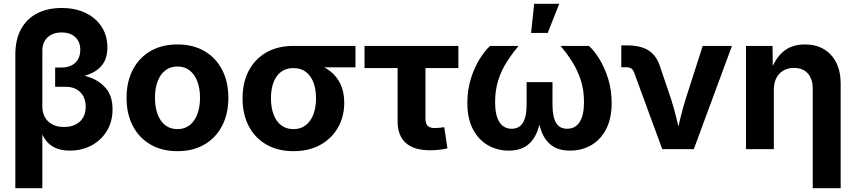

<svg xmlns="http://www.w3.org/2000/svg" viewBox="-20 -779 4471 1003"><path d="M60.1 204.1V-493.2Q60.1 -572.8 90.1 -627.2Q120.1 -681.6 174.6 -709.5Q229 -737.3 301.8 -737.3Q374 -737.3 427.7 -711.2Q481.4 -685.1 511.2 -638.7Q541 -592.3 541 -531.2Q541 -475.6 515.1 -441.4Q489.3 -407.2 441.7 -389.6Q394 -372.1 328.1 -365.2V-400.9Q395 -394.5 449.2 -374.8Q503.4 -355 535.6 -314.9Q567.9 -274.9 567.9 -208Q567.9 -143.6 538.3 -95Q508.8 -46.4 458.3 -19.3Q407.7 7.8 344.7 7.8Q297.9 7.8 265.6 -8.1Q233.4 -23.9 213.6 -54.2Q193.8 -84.5 184.6 -127.9L201.2 -129.4V204.1ZM314 -115.7Q349.1 -115.7 374.8 -128.4Q400.4 -141.1 414.1 -164.8Q427.7 -188.5 427.7 -220.7Q427.7 -269 399.4 -297.4Q371.1 -325.7 322.3 -325.7H268.1V-426.3H301.8Q332 -426.3 354 -437.5Q376 -448.7 387.7 -469.5Q399.4 -490.2 399.4 -518.6Q399.4 -560.5 373.3 -585Q347.2 -609.4 302.2 -609.4Q255.9 -609.4 228.5 -583.7Q201.2 -558.1 201.2 -514.6V-222.2Q201.2 -190.9 214.6 -166.7Q228 -142.6 253.2 -129.2Q278.3 -115.7 314 -115.7Z M907.2 10.7Q825.7 10.7 765.9 -24.2Q706.1 -59.1 673.6 -121.8Q641.1 -184.6 641.1 -267.6Q641.1 -351.6 673.6 -414.3Q706.1 -477.1 765.9 -512Q825.7 -546.9 907.2 -546.9Q988.3 -546.9 1048.1 -512Q1107.9 -477.1 1140.4 -414.3Q1172.9 -351.6 1172.9 -267.6Q1172.9 -184.6 1140.4 -121.8Q1107.9 -59.1 1048.1 -24.2Q988.3 10.7 907.2 10.7ZM907.2 -104.5Q945.3 -104.5 971.4 -125.5Q997.6 -146.5 1011.2 -183.3Q1024.9 -220.2 1024.9 -268.1Q1024.9 -316.4 1011.2 -353Q997.6 -389.6 971.4 -410.6Q945.3 -431.6 907.2 -431.6Q869.1 -431.6 842.8 -410.6Q816.4 -389.6 803 -353Q789.6 -316.4 789.6 -268.1Q789.6 -220.2 803 -183.3Q816.4 -146.5 842.5 -125.5Q868.7 -104.5 907.2 -104.5Z M1513.2 10.7Q1431.6 10.7 1371.8 -23.7Q1312 -58.1 1279.5 -120.1Q1247.1 -182.1 1247.1 -265.1Q1247.1 -348.1 1279.5 -409.7Q1312 -471.2 1371.6 -505.1Q1431.2 -539.1 1512.7 -539.1H1836.9V-427.2H1603.5L1512.7 -423.3Q1474.6 -423.3 1448.5 -403.8Q1422.4 -384.3 1408.9 -348.9Q1395.5 -313.5 1395.5 -265.1Q1395.5 -217.8 1408.9 -181.4Q1422.4 -145 1448.5 -124.8Q1474.6 -104.5 1513.2 -104.5Q1551.3 -104.5 1577.4 -125Q1603.5 -145.5 1617.2 -181.6Q1630.9 -217.8 1630.9 -265.1Q1630.9 -313.5 1617.2 -348.9Q1603.5 -384.3 1577.4 -403.8Q1551.3 -423.3 1513.2 -423.3V-462.9Q1570.8 -462.9 1619.4 -449.2Q1668 -435.5 1703.6 -408.2Q1739.3 -380.9 1758.8 -339.4Q1778.3 -297.9 1778.3 -242.2Q1778.3 -170.4 1745.8 -113Q1713.4 -55.7 1653.8 -22.5Q1594.2 10.7 1513.2 10.7Z M2225.1 5.9Q2142.1 5.9 2099.6 -32.5Q2057.1 -70.8 2057.1 -144.5V-423.3H1884.3V-539.1H2374.5V-423.3H2202.6V-159.7Q2202.6 -133.8 2214.1 -121.8Q2225.6 -109.9 2252.4 -109.9Q2262.2 -109.9 2277.1 -111.6Q2292 -113.3 2300.8 -114.7L2317.4 -3.9Q2293.9 1.5 2270.5 3.7Q2247.1 5.9 2225.1 5.9Z M2637.7 7.8Q2577.6 7.8 2528.6 -20.5Q2479.5 -48.8 2450.4 -104.2Q2421.4 -159.7 2421.4 -241.2Q2421.4 -309.1 2439.7 -367.7Q2458 -426.3 2485.6 -470.7Q2513.2 -515.1 2540.5 -539.1H2689Q2655.3 -499 2627.2 -455.1Q2599.1 -411.1 2582.8 -359.6Q2566.4 -308.1 2566.4 -245.6Q2566.4 -177.2 2588.6 -141.8Q2610.8 -106.4 2653.3 -106.4Q2692.4 -106.4 2711.7 -137.9Q2731 -169.4 2731 -231V-350.1H2866.2V-231Q2866.2 -169.4 2884.5 -137.9Q2902.8 -106.4 2942.4 -106.4Q2985.4 -106.4 3008.1 -141.8Q3030.8 -177.2 3030.8 -245.6Q3030.8 -309.1 3013.7 -361.1Q2996.6 -413.1 2969 -456.8Q2941.4 -500.5 2908.2 -539.1H3056.2Q3083.5 -515.6 3110.8 -471.4Q3138.2 -427.2 3156.7 -368.4Q3175.3 -309.6 3175.3 -241.2Q3175.3 -159.7 3146.2 -104Q3117.2 -48.3 3067.9 -20.3Q3018.6 7.8 2958 7.8Q2899.4 7.8 2863.5 -18.1Q2827.6 -43.9 2809.8 -89.6Q2792 -135.3 2787.1 -194.8H2808.1Q2803.7 -134.8 2785.4 -89.1Q2767.1 -43.5 2731.2 -17.8Q2695.3 7.8 2637.7 7.8ZM2754.4 -606.9 2770.5 -759.3H2901.4L2841.3 -606.9Z M3439.5 0 3292.5 -400.4Q3287.1 -415 3277.3 -421.4Q3267.6 -427.7 3251 -427.7H3225.6V-542H3252.9Q3327.1 -542 3368.9 -515.1Q3410.6 -488.3 3429.7 -426.8L3485.4 -262.2Q3502 -210.4 3514.4 -158.4Q3526.9 -106.4 3540 -50.8H3508.3Q3521 -106.4 3533.4 -158.4Q3545.9 -210.4 3562 -262.2L3650.9 -539.1H3803.7L3604.5 0Z M4022.5 -309.6V0H3877V-539.1H4015.6L4017.6 -403.3H4005.4Q4027.3 -471.7 4071.5 -509.3Q4115.7 -546.9 4185.1 -546.9Q4241.2 -546.9 4283.2 -522.5Q4325.2 -498 4348.4 -452.1Q4371.6 -406.2 4371.6 -341.8V204.1H4225.6V-315.9Q4225.6 -367.2 4199.7 -395.8Q4173.8 -424.3 4127.4 -424.3Q4096.7 -424.3 4073 -410.9Q4049.3 -397.5 4035.9 -372.1Q4022.5 -346.7 4022.5 -309.6Z"/></svg>

Font: Inter 18pt
Style: Bold
Weight: 700
Designer: Rasmus Andersson
Foundry: rsms
Version: Version 4.001;git-66647c0bb